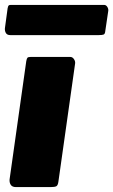

<svg xmlns="http://www.w3.org/2000/svg" viewBox="-31 -762 461 782"><path d="M207 -23Q205 -7 198.5 -3.5Q192 0 175 0H34Q19 0 13 -9Q7 -18 8 -31L76 -513Q78 -524 81 -527Q84 -530 93 -530H256Q264 -530 270 -521.5Q276 -513 275 -504ZM398 -637Q397 -624 391.5 -621.5Q386 -619 371 -619H11Q-2 -619 -7 -627.5Q-12 -636 -11 -647L0 -728Q2 -738 4.5 -740Q7 -742 14 -742H393Q401 -742 406 -734Q411 -726 410 -718Z"/></svg>

Font: Libre Franklin Thin Black
Style: Italic
Weight: 900
Italic angle: -8°
Version: Version 2.000